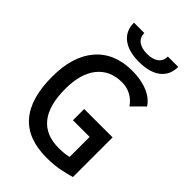

<svg xmlns="http://www.w3.org/2000/svg" viewBox="-267 -1009 1120 1120"><g transform="rotate(45 293.0 -449.0)"><path d="M342.8 9.8Q187.5 9.8 109.9 -79.6Q32.2 -168.9 32.2 -347.7Q32.2 -517.1 112.8 -610.1Q193.4 -703.1 338.9 -703.1Q411.6 -703.1 466.3 -680.4Q521 -657.7 546.9 -616.2L474.1 -543.9Q451.7 -577.1 417.7 -595.2Q383.8 -613.3 344.7 -613.3Q246.1 -613.3 191.4 -545.2Q136.7 -477.1 136.7 -352.5Q136.7 -216.3 191.4 -148.2Q246.1 -80.1 354.5 -80.1Q400.9 -80.1 436.3 -89.1Q471.7 -98.1 494.1 -104.5L532.2 -19.5Q511.7 -13.2 460.2 -1.7Q408.7 9.8 342.8 9.8ZM435.5 -19.5V-346.7H532.2V-19.5ZM297.9 -253.9V-346.7H529.3V-253.9ZM329.6 -766.6Q242.7 -766.6 194.8 -803.7Q147 -840.8 147 -908.2H232.4Q232.4 -872.6 258.1 -852.8Q283.7 -833 329.6 -833Q376 -833 401.4 -852.8Q426.8 -872.6 426.8 -908.2H512.2Q512.2 -840.8 464.4 -803.7Q416.5 -766.6 329.6 -766.6Z"/></g></svg>

Font: Cascadia Code
Style: Regular
Weight: 400
Designer: Aaron Bell
Foundry: Saja Typeworks
Version: Version 2404.023